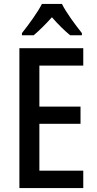

<svg xmlns="http://www.w3.org/2000/svg" viewBox="-20 -1026 495 980"><path d="M296 -1006H194C173 -964 127 -901 92 -857V-846H152C178 -868 213 -902 245 -938C276 -902 309 -870 338 -846H398V-857C363 -901 318 -962 296 -1006ZM405 -66V-155H181V-394H391V-482H181V-691H405V-780H79V-66Z"/></svg>

Font: Noto Sans Malayalam UI Condensed Medium
Style: Regular
Weight: 500
Width: 3
Designer: Jelle Bosma - Monotype Design Team
Foundry: Monotype Imaging Inc.
Version: Version 2.104